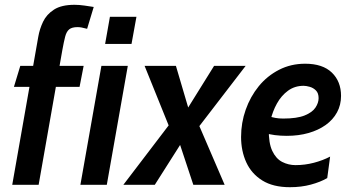

<svg xmlns="http://www.w3.org/2000/svg" viewBox="-20 -770 1464 800"><path d="M139.5 -617Q145 -649 159.5 -679.5Q174 -710 205 -730Q236 -750 290.5 -750Q310 -750 332 -746.8Q354 -743.5 370.5 -741L343 -650Q328 -654 319.5 -655.5Q311 -657 303 -657Q280 -657 268.5 -647.8Q257 -638.5 251.5 -617.2Q246 -596 239.5 -560L141 0H31ZM38 -408 64.5 -495.5H328.5L311.5 -408Z M315 0 402.5 -495.5H512.5L425 0ZM418 -587 438 -700H548.5L528 -587Z M785.5 0 727.5 -175 685.5 -240.5 582.5 -495.5H713L766.5 -314L807.5 -252L916 0ZM494 0 694.5 -263 741.5 -183.5 625 0ZM801 -232 755 -307.5 872 -495.5H1003.5Z M1094.5 -287.5Q1112 -281.5 1126.8 -278.8Q1141.5 -276 1160 -276Q1217.5 -276 1249.5 -289Q1281.5 -302 1294.5 -321.8Q1307.5 -341.5 1307.5 -361Q1307.5 -382 1296.5 -393Q1285.5 -404 1270.8 -408.2Q1256 -412.5 1245 -412.5Q1208 -412.5 1180 -392Q1152 -371.5 1133.8 -338.5Q1115.5 -305.5 1107 -267.5L1100 -231.5Q1099 -174 1114.5 -141.2Q1130 -108.5 1156 -95.2Q1182 -82 1211.5 -82Q1250.5 -82 1287.8 -91.8Q1325 -101.5 1355.5 -117.5L1343.5 -28Q1315 -11.5 1275.2 -0.8Q1235.5 10 1188 10Q1118 10 1073 -18Q1028 -46 1006.2 -93.5Q984.5 -141 984.5 -199.5Q984.5 -258.5 1003.8 -313Q1023 -367.5 1058.2 -410.8Q1093.5 -454 1142.8 -479.2Q1192 -504.5 1251.5 -504.5Q1324.5 -504.5 1362.8 -467.5Q1401 -430.5 1401 -370.5Q1401 -332.5 1384.2 -301.8Q1367.5 -271 1337 -249.2Q1306.5 -227.5 1265.5 -215.8Q1224.5 -204 1175 -204Q1149 -204 1125.5 -207Q1102 -210 1087 -215.5Z"/></svg>

Font: Cabin SemiCondensedSemiBold
Style: Italic
Weight: 600
Width: 4
Italic angle: -10°
Designer: Pablo Impallari
Foundry: Pablo Impallari. http://www.impallari.com Igino Marini. http://www.ikern.com
Version: Version 3.001